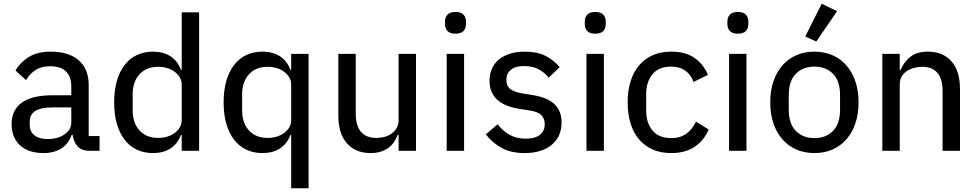

<svg xmlns="http://www.w3.org/2000/svg" viewBox="-20 -806 5226 1026"><path d="M459 0Q416 0 394.5 -24Q373 -48 368 -86H363Q347 -38 308 -13Q269 12 213 12Q132 12 87 -29.5Q42 -71 42 -143Q42 -218 96.5 -257.5Q151 -297 263 -297H361V-344Q361 -396 333 -424Q305 -452 246 -452Q200 -452 169.5 -431.5Q139 -411 119 -378L63 -429Q86 -471 132.5 -500.5Q179 -530 251 -530Q348 -530 401 -483.5Q454 -437 454 -352V-79H512V0ZM234 -63Q289 -63 325 -88Q361 -113 361 -152V-232H262Q198 -232 168.5 -213Q139 -194 139 -158V-138Q139 -102 164.5 -82.5Q190 -63 234 -63Z M951 -85H947Q929 -37 890.5 -12.5Q852 12 798 12Q749 12 710.5 -6.5Q672 -25 645 -60.5Q618 -96 604 -146Q590 -196 590 -259Q590 -322 604 -372Q618 -422 645 -457.5Q672 -493 710.5 -511.5Q749 -530 798 -530Q852 -530 890.5 -505.5Q929 -481 947 -433H951V-740H1044V0H951ZM825 -69Q851 -69 874 -76Q897 -83 914 -96Q931 -109 941 -126Q951 -143 951 -164V-354Q951 -375 941 -392Q931 -409 914 -422Q897 -435 874 -442Q851 -449 825 -449Q762 -449 725.5 -409Q689 -369 689 -303V-215Q689 -149 725.5 -109Q762 -69 825 -69Z M1536 -85H1532Q1514 -37 1475.5 -12.5Q1437 12 1383 12Q1334 12 1295.5 -6.5Q1257 -25 1230 -60.5Q1203 -96 1189 -146Q1175 -196 1175 -259Q1175 -322 1189 -372Q1203 -422 1230 -457.5Q1257 -493 1295.5 -511.5Q1334 -530 1383 -530Q1437 -530 1475.5 -505.5Q1514 -481 1532 -433H1536V-518H1629V200H1536ZM1410 -69Q1436 -69 1459 -76Q1482 -83 1499 -96Q1516 -109 1526 -126Q1536 -143 1536 -164V-354Q1536 -375 1526 -392Q1516 -409 1499 -422Q1482 -435 1459 -442Q1436 -449 1410 -449Q1347 -449 1310.5 -409Q1274 -369 1274 -303V-215Q1274 -149 1310.5 -109Q1347 -69 1410 -69Z M2110 -85H2105Q2098 -66 2086.5 -48.5Q2075 -31 2057.5 -17.5Q2040 -4 2016 4Q1992 12 1960 12Q1880 12 1834 -40Q1788 -92 1788 -187V-518H1881V-201Q1881 -69 1991 -69Q2013 -69 2034.5 -74.5Q2056 -80 2072.5 -92Q2089 -104 2099.5 -122Q2110 -140 2110 -164V-518H2203V0H2110Z M2414 -626Q2385 -626 2371.5 -640Q2358 -654 2358 -677V-691Q2358 -714 2371.5 -728Q2385 -742 2414 -742Q2443 -742 2456.5 -728Q2470 -714 2470 -691V-677Q2470 -654 2456.5 -640Q2443 -626 2414 -626ZM2367 -518H2460V0H2367Z M2783 12Q2711 12 2661.5 -15Q2612 -42 2576 -88L2639 -142Q2668 -105 2704.5 -85Q2741 -65 2789 -65Q2839 -65 2865 -85.5Q2891 -106 2891 -142Q2891 -171 2873.5 -190Q2856 -209 2808 -216L2764 -223Q2727 -228 2696 -239Q2665 -250 2643 -268Q2621 -286 2608.5 -312Q2596 -338 2596 -374Q2596 -412 2610 -441.5Q2624 -471 2649 -490.5Q2674 -510 2708.5 -520Q2743 -530 2784 -530Q2850 -530 2894 -508Q2938 -486 2971 -447L2912 -391Q2893 -416 2860.5 -434.5Q2828 -453 2781 -453Q2733 -453 2709.5 -433Q2686 -413 2686 -380Q2686 -345 2708.5 -329Q2731 -313 2776 -306L2820 -299Q2906 -286 2943.5 -249Q2981 -212 2981 -152Q2981 -76 2928 -32Q2875 12 2783 12Z M3161 -626Q3132 -626 3118.5 -640Q3105 -654 3105 -677V-691Q3105 -714 3118.5 -728Q3132 -742 3161 -742Q3190 -742 3203.5 -728Q3217 -714 3217 -691V-677Q3217 -654 3203.5 -640Q3190 -626 3161 -626ZM3114 -518H3207V0H3114Z M3567 12Q3511 12 3468 -7Q3425 -26 3395 -61Q3365 -96 3349.5 -146.5Q3334 -197 3334 -259Q3334 -321 3349.5 -371Q3365 -421 3395 -456.5Q3425 -492 3468 -511Q3511 -530 3567 -530Q3644 -530 3692 -496Q3740 -462 3763 -406L3686 -368Q3673 -406 3642.5 -428Q3612 -450 3567 -450Q3500 -450 3466.5 -409Q3433 -368 3433 -304V-214Q3433 -150 3466.5 -109Q3500 -68 3567 -68Q3615 -68 3647 -91Q3679 -114 3699 -156L3767 -114Q3742 -55 3692 -21.5Q3642 12 3567 12Z M3923 -626Q3894 -626 3880.5 -640Q3867 -654 3867 -677V-691Q3867 -714 3880.5 -728Q3894 -742 3923 -742Q3952 -742 3965.5 -728Q3979 -714 3979 -691V-677Q3979 -654 3965.5 -640Q3952 -626 3923 -626ZM3876 -518H3969V0H3876Z M4332 12Q4279 12 4235.5 -7Q4192 -26 4161 -61.5Q4130 -97 4113 -147Q4096 -197 4096 -259Q4096 -321 4113 -371Q4130 -421 4161 -456.5Q4192 -492 4235.5 -511Q4279 -530 4332 -530Q4385 -530 4428.5 -511Q4472 -492 4503 -456.5Q4534 -421 4551 -371Q4568 -321 4568 -259Q4568 -197 4551 -147Q4534 -97 4503 -61.5Q4472 -26 4428.5 -7Q4385 12 4332 12ZM4332 -68Q4393 -68 4431 -106Q4469 -144 4469 -220V-298Q4469 -374 4431 -412Q4393 -450 4332 -450Q4271 -450 4233 -412Q4195 -374 4195 -298V-220Q4195 -144 4233 -106Q4271 -68 4332 -68ZM4342 -584 4283 -611 4371 -786 4453 -746Z M4695 0V-518H4788V-433H4793Q4811 -476 4845.5 -503Q4880 -530 4939 -530Q5019 -530 5064.5 -478Q5110 -426 5110 -331V0H5017V-317Q5017 -449 4908 -449Q4885 -449 4863.5 -443Q4842 -437 4825 -425.5Q4808 -414 4798 -396.5Q4788 -379 4788 -355V0Z"/></svg>

Font: IBM Plex Sans Arabic Text
Style: Regular
Weight: 450
Designer: Mike Abbink, Paul van der Laan, Pieter van Rosmalen, Wael Morcos, Khajak Apelian
Foundry: Bold Monday
Version: Version 1.2